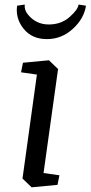

<svg xmlns="http://www.w3.org/2000/svg" viewBox="-20 -802 393 833"><path d="M79.6 -529.8 192.4 -540.5 231.9 -502.4 168.9 -51.3 237.8 -41.5 229.5 0 117.2 10.7 77.6 -27.3 140.1 -478.5 71.3 -488.3ZM54.2 -777.3 87.4 -782.2Q84.5 -758.3 102.1 -737.8Q137.2 -695.8 191.4 -695.8Q245.1 -695.8 281.7 -728Q318.4 -760.3 320.8 -782.2L353 -777.3Q344.7 -721.2 295.9 -676.8Q247.6 -632.3 183.1 -632.3Q118.7 -632.3 82.5 -677.2Q46.4 -722.2 54.2 -777.3Z"/></svg>

Font: NoticiaText-Italic
Style: Italic
Weight: 400
Italic angle: -8°
Designer: JM Sole
Foundry: JM Sole
Version: Version 1.003